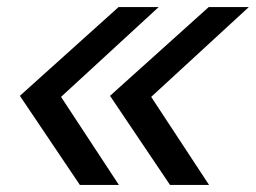

<svg xmlns="http://www.w3.org/2000/svg" viewBox="-20 -521 721 541"><path d="M205 0 36 -251 314 -501H427L152 -248L315 0ZM459 0 290 -251 568 -501H681L406 -248L569 0Z"/></svg>

Font: Red Hat Text SemiBold
Style: Italic
Weight: 600
Italic angle: -12°
Designer: Pentagram, MCKL
Foundry: Pentagram, MCKL
Version: Version 1.023